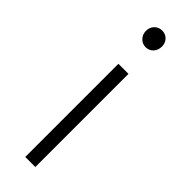

<svg xmlns="http://www.w3.org/2000/svg" viewBox="-235 -691 701 701"><g transform="rotate(45 116.0 -340.0)"><path d="M90 0V-481H142V0ZM117 -594Q100 -594 88 -606.5Q76 -619 76 -638Q76 -656 88 -668Q100 -680 117 -680Q135 -680 146.5 -668Q158 -656 158 -638Q158 -619 146.5 -606.5Q135 -594 117 -594Z"/></g></svg>

Font: Assistant ExtraLight Light
Style: Regular
Weight: 300
Version: Version 3.000